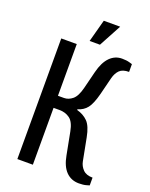

<svg xmlns="http://www.w3.org/2000/svg" viewBox="-161 -954 817 1047"><g transform="rotate(20 247.5 -430.0)"><path d="M430 10Q385 10 355.5 -20Q326 -50 315 -110L290 -240Q280 -293 254.5 -311.5Q229 -330 195 -330H160V0H70V-700H160V-400H195Q221 -400 244 -419Q267 -438 280 -490L305 -590Q320 -650 349.5 -680Q379 -710 420 -710Q446 -710 463 -705Q480 -700 480 -700V-655Q443 -655 425.5 -637.5Q408 -620 400 -590L375 -490Q359 -428 339 -402.5Q319 -377 285 -367V-363Q323 -353 348 -328Q373 -303 385 -240L410 -110Q415 -84 434 -64.5Q453 -45 490 -45V0Q490 0 473 5Q456 10 430 10ZM220 -740 255 -870H350L280 -740Z"/></g></svg>

Font: Cuprum
Style: Regular
Weight: 400
Designer: Jovanny Lemonad
Foundry: Jovanny Lemonad
Version: Version 3.000